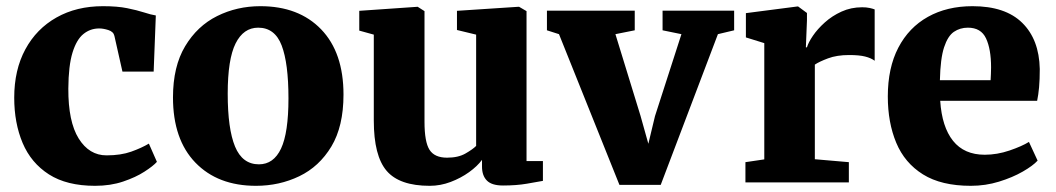

<svg xmlns="http://www.w3.org/2000/svg" viewBox="-20 -590 3414 621"><path d="M26 -274Q26 -364 62 -430.5Q98 -497 162.8 -533.5Q227.5 -570 313 -570Q359.5 -570 391.5 -563.5Q423.5 -557 445.8 -549.8Q468 -542.5 484 -540L477 -358.5H376L350 -474Q347 -487.5 330.5 -492.8Q314 -498 301 -498Q272 -498 249.8 -480Q227.5 -462 214.5 -419.8Q201.5 -377.5 201 -303.5Q200.5 -196.5 234.5 -142Q268.5 -87.5 324.5 -87.5Q371 -87.5 404.5 -99.5Q438 -111.5 461.5 -125.5L487.5 -66.5Q475.5 -53 447.2 -34.8Q419 -16.5 378.2 -2.8Q337.5 11 287.5 11Q196 11 138.2 -26Q80.5 -63 53.2 -127.5Q26 -192 26 -274Z M539.5 -275Q539.5 -375 578.8 -440.5Q618 -506 682.2 -538Q746.5 -570 822 -570Q946.5 -570 1018.8 -495Q1091 -420 1091 -284Q1091 -181.5 1051.8 -116.2Q1012.5 -51 948 -20Q883.5 11 808 11Q684.5 11 612 -64Q539.5 -139 539.5 -275ZM817.5 -58.5Q865 -58.5 889 -109.5Q913 -160.5 913 -272Q913 -385.5 891 -443Q869 -500.5 815 -500.5Q767.5 -500.5 742 -449.5Q716.5 -398.5 716.5 -287Q716.5 -173.5 740.2 -116Q764 -58.5 817.5 -58.5Z M1607 10Q1570.5 10 1554.8 -6Q1539 -22 1539 -51V-73Q1524 -52.5 1497.2 -33.2Q1470.5 -14 1437.5 -1.5Q1404.5 11 1370 11Q1272 11 1230.5 -37.5Q1189 -86 1189 -200V-478L1142 -491V-555L1330 -568H1331L1353 -554V-196Q1353 -131 1369.2 -105.5Q1385.5 -80 1426 -80Q1462 -80 1485.5 -93.5Q1509 -107 1520 -118V-478L1458 -493V-555L1656 -568H1659L1683 -554V-69H1736V-5Q1717.5 -1.5 1683.8 4.2Q1650 10 1607 10Z M1749 -492V-555.5H2033V-492L1970.5 -479.5L2051.5 -216L2077 -125L2098.5 -214.5L2184 -479.5L2123 -492V-555.5H2354.5V-492L2302 -479.5L2117 8H1983.5L1788 -479.5Z M2391 0V-65.5L2452 -74.5V-450.5L2392.5 -469V-547.5L2558.5 -569H2561.5L2590 -548V-524L2586.5 -437H2590Q2594.5 -452.5 2609.2 -474.2Q2624 -496 2647.5 -517.2Q2671 -538.5 2701.8 -552.5Q2732.5 -566.5 2768.5 -566.5Q2782.5 -566.5 2792.8 -564.2Q2803 -562 2809 -559.5V-393.5Q2797 -402.5 2778 -407.2Q2759 -412 2726.5 -412Q2686.5 -412 2658 -401.2Q2629.5 -390.5 2615.5 -381V-75L2725.5 -65.5V0Z M3120 11Q3024.5 11 2965.2 -26Q2906 -63 2878.8 -128.2Q2851.5 -193.5 2851.5 -278Q2851.5 -370.5 2885.5 -435.8Q2919.5 -501 2981.2 -535.5Q3043 -570 3125.5 -570Q3231.5 -570 3286.2 -516.2Q3341 -462.5 3343 -367Q3343 -333 3340.8 -308Q3338.5 -283 3334.5 -264H3021Q3026.5 -179.5 3062.5 -134.5Q3098.5 -89.5 3165 -89.5Q3205 -89.5 3245.2 -103.2Q3285.5 -117 3308 -131L3336 -70.5Q3321 -54 3288 -35Q3255 -16 3211.2 -2.5Q3167.5 11 3120 11ZM3020 -330.5H3184Q3184.5 -341 3185 -351.2Q3185.5 -361.5 3185.5 -372Q3185.5 -431 3169.2 -465.8Q3153 -500.5 3110.5 -500.5Q3085 -500.5 3065.2 -487Q3045.5 -473.5 3033.5 -437Q3021.5 -400.5 3020 -330.5Z"/></svg>

Font: Merriweather Black
Style: Regular
Weight: 900
Designer: Eben Sorkin
Foundry: Eben Sorkin
Version: Version 2.200;gftools[0.9.31]